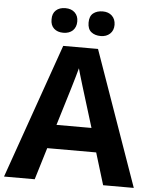

<svg xmlns="http://www.w3.org/2000/svg" viewBox="-60 -967 811 1017"><g transform="rotate(5 345.0 -458.5)"><path d="M439 -296.9Q351.1 -580.1 345.2 -606Q329.1 -543.5 252.9 -296.9ZM526.9 0 475.1 -169.9H214.8L163.1 0H0L252 -716.8H437L689.9 0ZM445.3 -917Q475.6 -917 494.1 -899.4Q512.7 -881.8 513.2 -851.6Q513.2 -821.3 494.1 -803.7Q475.1 -786.1 444.8 -786.1Q414.1 -786.1 394.5 -801.8Q375 -817.4 375 -851.6Q375 -885.7 394.5 -901.4Q414.1 -917 445.3 -917ZM178.2 -851.6Q177.7 -882.8 196.3 -899.9Q214.8 -917 246.6 -917Q278.3 -917 296.9 -898.9Q315.4 -880.9 314.9 -851.6Q314.9 -822.3 296.4 -803.7Q277.3 -786.1 246.1 -786.1Q214.8 -786.1 196.3 -803.2Q177.7 -820.3 178.2 -851.6Z"/></g></svg>

Font: OpenSans-Bold
Style: Bold
Weight: 700
Foundry: Ascender Corporation
Version: Version 1.10